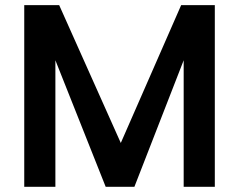

<svg xmlns="http://www.w3.org/2000/svg" viewBox="-20 -718 919 738"><path d="M73.2 0V-698.2H207.5L444.3 -168.5L676.3 -698.2H805.7V0H686V-486.3L496.6 0H386.2L192.9 -486.3V0Z"/></svg>

Font: Voltera
Style: Bold
Weight: 700
Designer: Bernd Montag
Version: Version 1.301